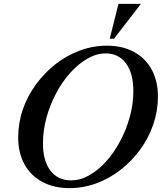

<svg xmlns="http://www.w3.org/2000/svg" viewBox="-20 -960 836 992"><path d="M339 12Q259 12 199 -20Q139 -52 106.5 -111Q74 -170 74 -250Q74 -325 98 -394.5Q122 -464 166 -524Q210 -584 267.5 -629Q325 -674 393 -699Q461 -724 533 -724Q613 -724 672.5 -691.5Q732 -659 764 -600Q796 -541 796 -461Q796 -387 772 -317Q748 -247 704.5 -187.5Q661 -128 603.5 -83Q546 -38 478.5 -13Q411 12 339 12ZM347 -28Q394 -28 440.5 -54Q487 -80 528 -125.5Q569 -171 600.5 -230Q632 -289 650.5 -355.5Q669 -422 669 -489Q669 -581 631 -632.5Q593 -684 526 -684Q479 -684 432.5 -657.5Q386 -631 344.5 -585.5Q303 -540 271 -480Q239 -420 220.5 -353.5Q202 -287 202 -219Q202 -129 240.5 -78.5Q279 -28 347 -28ZM547 -760 592 -940H708L569 -760Z"/></svg>

Font: Baskervville SemiBold
Style: Italic
Weight: 600
Italic angle: -18°
Version: Version 1.100